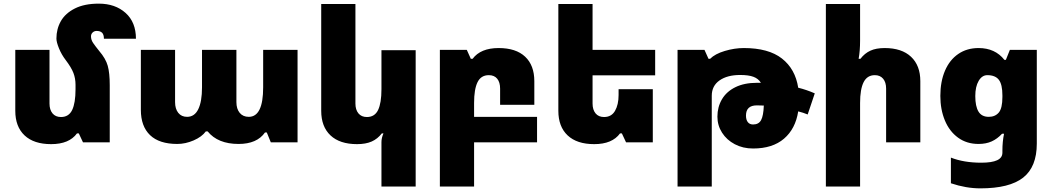

<svg xmlns="http://www.w3.org/2000/svg" viewBox="-20 -782 5782 1055"><path d="M583 0H436L413 -49H403Q360 10 261 10Q166 10 115 -38Q64 -86 64 -173V-508H252V-213Q252 -179 268.5 -159Q285 -139 315 -139Q358 -139 376.5 -177.5Q395 -216 395 -292V-316Q395 -351 383.5 -381Q372 -411 341 -452Q318 -482 304 -516.5Q290 -551 290 -570Q290 -623 314.5 -666Q339 -709 391.5 -735.5Q444 -762 523 -762Q613 -762 670 -711Q727 -660 727 -569H551Q551 -592 541 -602Q531 -612 511 -612Q498 -612 489 -603.5Q480 -595 480 -582Q480 -563 492 -545.5Q504 -528 525 -502Q561 -460 572 -420.5Q583 -381 583 -314Z M754 -178V-508H942V-221Q942 -184 959.5 -162Q977 -140 1008 -140Q1049 -140 1069.5 -182Q1090 -224 1090 -302V-508H1279V-221Q1279 -184 1297 -162Q1315 -140 1347 -140Q1426 -140 1426 -302V-508H1615V0H1468L1446 -54H1436Q1392 9 1291 9Q1177 9 1121 -60H1111Q1089 -30 1044 -10.5Q999 9 954 9Q855 9 804.5 -39.5Q754 -88 754 -178Z M2076 243V-1Q2076 -24 2087 -49H2078Q2055 -19 2022.5 -4.5Q1990 10 1942 10Q1847 10 1796 -38Q1745 -86 1745 -173V-760H1933V-213Q1933 -179 1949.5 -159Q1966 -139 1996 -139Q2039 -139 2057.5 -177.5Q2076 -216 2076 -292V-506H2264V243Z M2931 0H2585V243H2397V-508H2545L2567 -459H2577Q2621 -518 2720 -518Q2815 -518 2865.5 -470.5Q2916 -423 2916 -336V-206H2728V-295Q2728 -330 2712 -349.5Q2696 -369 2666 -369Q2623 -369 2604 -330.5Q2585 -292 2585 -216V-140H2931Z M3236 -368V-213Q3236 -179 3252.5 -159Q3269 -139 3299 -139Q3340 -139 3359.5 -173Q3379 -207 3379 -260V-292H3567V0H3420L3397 -49H3387Q3344 10 3245 10Q3150 10 3099 -38Q3048 -86 3048 -173V-760H3236V-508H3580V-368Z M4418 -153Q4394 -163 4366 -170Q4351 -74 4288 -20Q4225 34 4118 34Q4062 34 4017.5 10.5Q3973 -13 3947.5 -53Q3922 -93 3922 -141Q3922 -194 3947 -236.5Q3972 -279 4021 -303Q4070 -327 4139 -327H4161Q4147 -350 4120 -360Q4093 -370 4047 -370Q3976 -370 3933.5 -340Q3891 -310 3891 -256V243H3703V-508H3851L3873 -459H3882Q3909 -486 3962.5 -502Q4016 -518 4067 -518Q4203 -518 4276.5 -460.5Q4350 -403 4366 -300Q4411 -289 4457 -269ZM4177 -202Q4164 -203 4139 -203Q4079 -203 4079 -147Q4079 -124 4089 -111Q4099 -98 4118 -98Q4149 -98 4162 -122Q4175 -146 4177 -202Z M4706 -560Q4706 -502 4698 -459H4708Q4731 -489 4762.5 -503.5Q4794 -518 4841 -518Q4935 -518 4986 -470Q5037 -422 5037 -336V0H4849V-295Q4849 -330 4832.5 -349.5Q4816 -369 4787 -369Q4745 -369 4725.5 -330.5Q4706 -292 4706 -216V243H4518V-760H4706Z M5205 225V84Q5276 112 5372 112Q5430 112 5459 98.5Q5488 85 5488 57V46Q5488 -4 5497 -47H5486Q5460 -19 5429 -5Q5398 9 5357 9Q5292 9 5244.5 -25.5Q5197 -60 5172 -120Q5147 -180 5147 -255Q5147 -334 5172.5 -393.5Q5198 -453 5245.5 -485.5Q5293 -518 5357 -518Q5448 -518 5499 -453H5507L5529 -508H5677V7Q5677 135 5602 194Q5527 253 5367 253Q5288 253 5205 225ZM5488 -249V-258Q5488 -318 5468.5 -343.5Q5449 -369 5405 -369Q5376 -369 5357.5 -337.5Q5339 -306 5339 -254Q5339 -198 5356.5 -169Q5374 -140 5413 -140Q5448 -140 5468 -163.5Q5488 -187 5488 -249Z"/></svg>

Font: Noto Sans Armenian Black
Style: Regular
Weight: 900
Designer: Monotype Design team
Foundry: Monotype Imaging Inc.
Version: Version 1.000